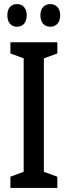

<svg xmlns="http://www.w3.org/2000/svg" viewBox="-20 -921 332 941"><path d="M16 -846C16 -809 36 -790 63 -790C91 -790 111 -809 111 -846C111 -882 91 -901 63 -901C36 -901 16 -883 16 -846ZM178 -846C178 -809 198 -790 227 -790C254 -790 275 -809 275 -846C275 -882 254 -901 227 -901C199 -901 178 -883 178 -846ZM261 0V-55L195 -79V-635L261 -659V-714H31V-659L96 -635V-79L31 -55V0Z"/></svg>

Font: Noto Sans Gujarati ExtraCondensed Medium
Style: Regular
Weight: 500
Width: 2
Designer: Jelle Bosma - Monotype Design Team, Universal Thirst
Foundry: Monotype Imaging Inc.
Version: Version 2.106